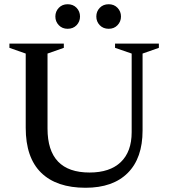

<svg xmlns="http://www.w3.org/2000/svg" viewBox="-20 -876 796 907"><path d="M602 -251.5V-623L523.5 -650V-670H730.5V-650L653.5 -623V-259.5Q653.5 -129 583.5 -59Q513.5 11 384 11Q247 11 174.2 -60.2Q101.5 -131.5 101.5 -272V-623L24.5 -650V-670H281.5V-650L204.5 -623V-268.5Q204.5 -61 403 -61Q499 -61 550.5 -110.2Q602 -159.5 602 -251.5ZM299.5 -740Q274 -740 257.8 -757Q241.5 -774 241.5 -798Q241.5 -822 257.8 -839Q274 -856 299.5 -856Q325.5 -856 341.8 -839Q358 -822 358 -798Q358 -774 341.8 -757Q325.5 -740 299.5 -740ZM493.5 -740Q467.5 -740 451.2 -757Q435 -774 435 -798Q435 -822 451.2 -839Q467.5 -856 493.5 -856Q519 -856 535.2 -839Q551.5 -822 551.5 -798Q551.5 -774 535.2 -757Q519 -740 493.5 -740Z"/></svg>

Font: Newsreader Text Medium
Style: Regular
Weight: 500
Designer: Hugues Gentile
Foundry: Production Type
Version: Version 1.001